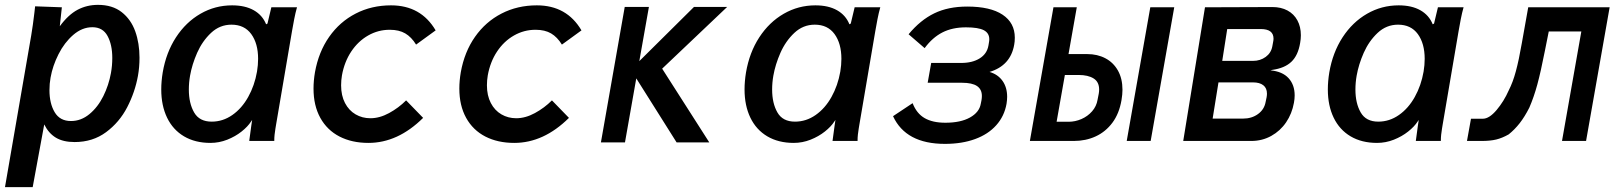

<svg xmlns="http://www.w3.org/2000/svg" viewBox="-30 -580 6650 790"><path d="M111.5 -527.5 114.5 -554 224.5 -550 216 -472Q251 -519.5 289.2 -539.8Q327.5 -560 373 -560Q432.5 -560 470.8 -530Q509 -500 526.5 -451Q544 -402 544 -342.5Q544 -303 537.5 -267.5Q525.5 -201 493.5 -139Q461.5 -77 406.5 -36.2Q351.5 4.5 277 4.5Q230 4.5 200 -13.5Q170 -31.5 152 -68L104.5 190H-9.5L98.5 -434.5Q105.5 -476 111.5 -527.5ZM426.5 -279.5Q432 -310 432 -341.5Q432 -396 412.5 -432Q393 -468 350 -468Q308 -468 271.5 -436.5Q235 -405 210.8 -357Q186.5 -309 178 -260.5Q173.5 -236 173.5 -209Q173.5 -154.5 195 -118.2Q216.5 -82 262 -82Q303.5 -82 338 -110.5Q372.5 -139 395 -184.2Q417.5 -229.5 426.5 -279.5Z M633.5 -212Q633.5 -245.5 639.5 -282Q653.5 -364 694.2 -426.5Q735 -489 795 -523.5Q855 -558 925 -558Q978.5 -558 1014.2 -537.8Q1050 -517.5 1065 -480L1070.5 -483L1086.5 -550H1192Q1185.5 -527 1180.5 -501.2Q1175.5 -475.5 1171.5 -452L1106 -67.5Q1105.5 -63.5 1103.2 -50.5Q1101 -37.5 1099.8 -25.8Q1098.5 -14 1098.5 0H995.5Q995.5 -0.5 1004 -63L1007.5 -86.5L1003 -80Q989.5 -59 964 -38.8Q938.5 -18.5 905 -5.2Q871.5 8 836 8Q773 8 727.2 -19Q681.5 -46 657.5 -95.8Q633.5 -145.5 633.5 -212ZM1027.5 -285.5Q1032 -312.5 1032 -338Q1032 -401 1003.8 -439.8Q975.5 -478.5 922.5 -478.5Q874.5 -478.5 838.5 -444.8Q802.5 -411 781.2 -362.8Q760 -314.5 752 -268.5Q747 -240 747 -211.5Q747 -155 768.8 -117.2Q790.5 -79.5 841 -79.5Q887 -79.5 926 -106.8Q965 -134 991.2 -181Q1017.5 -228 1027.5 -285.5Z M1260 -215.5Q1260 -248 1266 -283Q1281 -366.5 1324.5 -428.5Q1368 -490.5 1433.5 -524.2Q1499 -558 1579 -558Q1702 -558 1762.5 -455L1682 -396.5Q1663 -427.5 1637.5 -442.5Q1612 -457.5 1573.5 -457.5Q1526 -457.5 1484.8 -434Q1443.5 -410.5 1415.2 -368Q1387 -325.5 1377 -270Q1373.5 -249.5 1373.5 -229Q1373.5 -187 1389.5 -156.2Q1405.5 -125.5 1433 -109.5Q1460.5 -93.5 1494 -93.5Q1532 -93.5 1571 -114.8Q1610 -136 1641 -167L1711 -95Q1607 8 1486 8Q1418 8 1367 -18.2Q1316 -44.5 1288 -95Q1260 -145.5 1260 -215.5Z M1860 -215.5Q1860 -248 1866 -283Q1881 -366.5 1924.5 -428.5Q1968 -490.5 2033.5 -524.2Q2099 -558 2179 -558Q2302 -558 2362.5 -455L2282 -396.5Q2263 -427.5 2237.5 -442.5Q2212 -457.5 2173.5 -457.5Q2126 -457.5 2084.8 -434Q2043.5 -410.5 2015.2 -368Q1987 -325.5 1977 -270Q1973.5 -249.5 1973.5 -229Q1973.5 -187 1989.5 -156.2Q2005.5 -125.5 2033 -109.5Q2060.5 -93.5 2094 -93.5Q2132 -93.5 2171 -114.8Q2210 -136 2241 -167L2311 -95Q2207 8 2086 8Q2018 8 1967 -18.2Q1916 -44.5 1888 -95Q1860 -145.5 1860 -215.5Z M2588 -257.5 2541.5 6H2442.5L2540.5 -551.5H2640L2600.5 -328.5L2825.5 -551.5H2962L2694.5 -297.5L2888.5 6H2754Z M3033.5 -212Q3033.5 -245.5 3039.5 -282Q3053.5 -364 3094.2 -426.5Q3135 -489 3195 -523.5Q3255 -558 3325 -558Q3378.5 -558 3414.2 -537.8Q3450 -517.5 3465 -480L3470.5 -483L3486.5 -550H3592Q3585.5 -527 3580.5 -501.2Q3575.5 -475.5 3571.5 -452L3506 -67.5Q3505.5 -63.5 3503.2 -50.5Q3501 -37.5 3499.8 -25.8Q3498.5 -14 3498.5 0H3395.5Q3395.5 -0.5 3404 -63L3407.5 -86.5L3403 -80Q3389.5 -59 3364 -38.8Q3338.5 -18.5 3305 -5.2Q3271.5 8 3236 8Q3173 8 3127.2 -19Q3081.5 -46 3057.5 -95.8Q3033.5 -145.5 3033.5 -212ZM3427.5 -285.5Q3432 -312.5 3432 -338Q3432 -401 3403.8 -439.8Q3375.5 -478.5 3322.5 -478.5Q3274.5 -478.5 3238.5 -444.8Q3202.5 -411 3181.2 -362.8Q3160 -314.5 3152 -268.5Q3147 -240 3147 -211.5Q3147 -155 3168.8 -117.2Q3190.5 -79.5 3241 -79.5Q3287 -79.5 3326 -106.8Q3365 -134 3391.2 -181Q3417.5 -228 3427.5 -285.5Z M3644.5 -102 3725 -155.5Q3741.5 -113 3774.5 -94Q3807.5 -75 3859.5 -75Q3922.5 -75 3961 -96.5Q3999.5 -118 4005.5 -153L4008.5 -168Q4010 -177 4010 -185Q4010 -212.5 3990 -226Q3970 -239.5 3928 -239.5H3787L3801.5 -321H3925Q3971 -321 4001 -339.8Q4031 -358.5 4037 -392.5L4039 -404.5Q4040.5 -412 4040.5 -418.5Q4040.5 -444 4017.8 -455.8Q3995 -467.5 3944.5 -467.5Q3888.5 -467.5 3847.5 -446.5Q3806.5 -425.5 3774.5 -382L3708.5 -439Q3757 -497.5 3814.2 -525.2Q3871.5 -553 3949.5 -553Q4045 -553 4095.2 -519.5Q4145.5 -486 4145.5 -425Q4145.5 -408.5 4143 -396Q4128 -310 4041.5 -284Q4076 -274 4095 -247.2Q4114 -220.5 4114 -181.5Q4114 -169.5 4111.5 -153Q4102.5 -102 4069.2 -64.8Q4036 -27.5 3982 -7.8Q3928 12 3858 12Q3697 12 3644.5 -102Z M4304.5 -550H4400.5L4366.5 -357.5H4443Q4485.5 -357.5 4518.2 -340.2Q4551 -323 4569.8 -289.8Q4588.5 -256.5 4588.5 -210.5Q4588.5 -192 4584.5 -168Q4575 -112.5 4547 -75Q4519 -37.5 4478.2 -18.8Q4437.5 0 4388 0H4207.5ZM4486 -169.5 4491 -195Q4492.5 -204 4492.5 -211.5Q4492.5 -243 4469.8 -257.2Q4447 -271.5 4408 -271.5H4351.5L4317.5 -79H4367Q4394 -79 4419.8 -90.2Q4445.5 -101.5 4463.5 -122Q4481.5 -142.5 4486 -169.5ZM4703 -550H4801.5L4704.5 0H4606Z M4928 -550 5205.5 -551Q5241 -551 5267.5 -536.8Q5294 -522.5 5308.2 -496.2Q5322.5 -470 5322.5 -435Q5322.5 -419.5 5319.5 -403Q5311 -352 5283.5 -325.8Q5256 -299.5 5205 -292.5L5197.5 -290.5Q5246.5 -286 5271.8 -258.5Q5297 -231 5297 -187.5Q5297 -173 5294 -157Q5286 -112.5 5262 -77Q5238 -41.5 5200.8 -20.8Q5163.5 0 5118 0H4838.5ZM5177.5 -160.5 5181.5 -179.5Q5183 -188 5183 -194.5Q5183 -217.5 5168 -229.2Q5153 -241 5125.5 -241H4983.5L4959.5 -92H5084.5Q5120.5 -92 5146.2 -110.8Q5172 -129.5 5177.5 -160.5ZM5205 -389 5208.5 -408Q5210 -415 5210 -421Q5210 -460.5 5157.5 -460.5H5019.5L4999 -329.5H5125.5Q5155.5 -329.5 5177.8 -345.8Q5200 -362 5205 -389Z M5433.5 -212Q5433.5 -245.5 5439.5 -282Q5453.5 -364 5494.2 -426.5Q5535 -489 5595 -523.5Q5655 -558 5725 -558Q5778.5 -558 5814.2 -537.8Q5850 -517.5 5865 -480L5870.5 -483L5886.5 -550H5992Q5985.5 -527 5980.5 -501.2Q5975.5 -475.5 5971.5 -452L5906 -67.5Q5905.5 -63.5 5903.2 -50.5Q5901 -37.5 5899.8 -25.8Q5898.5 -14 5898.5 0H5795.5Q5795.5 -0.5 5804 -63L5807.5 -86.5L5803 -80Q5789.5 -59 5764 -38.8Q5738.5 -18.5 5705 -5.2Q5671.5 8 5636 8Q5573 8 5527.2 -19Q5481.5 -46 5457.5 -95.8Q5433.5 -145.5 5433.5 -212ZM5827.5 -285.5Q5832 -312.5 5832 -338Q5832 -401 5803.8 -439.8Q5775.5 -478.5 5722.5 -478.5Q5674.5 -478.5 5638.5 -444.8Q5602.5 -411 5581.2 -362.8Q5560 -314.5 5552 -268.5Q5547 -240 5547 -211.5Q5547 -155 5568.8 -117.2Q5590.5 -79.5 5641 -79.5Q5687 -79.5 5726 -106.8Q5765 -134 5791.2 -181Q5817.5 -228 5827.5 -285.5Z M6022.5 -91.5H6071.5Q6097.5 -91.5 6127.8 -127.2Q6158 -163 6178 -208.5Q6195 -241.5 6207.2 -287Q6219.5 -332.5 6231.5 -401.5L6258 -550H6593L6496 0H6397L6476.5 -450.5H6342.5L6326.5 -370.5Q6309.5 -284 6295.5 -232.5Q6281.5 -181 6262.5 -137Q6243.5 -99.5 6222.8 -73Q6202 -46.5 6177.5 -27Q6151 -12 6126.5 -6Q6102 0 6065.5 0H6006Z"/></svg>

Font: JuliaMono SemiBoldItalic
Style: Regular
Weight: 600
Italic angle: -9°
Monospace: yes
Designer: cormullion
Foundry: corm
Version: Version 0.049; ttfautohint (v1.8.4)